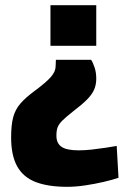

<svg xmlns="http://www.w3.org/2000/svg" viewBox="-20 -523 500 742"><path d="M332 -292Q339 -282 345.5 -262.5Q352 -243 352 -219Q352 -195 343.5 -176Q335 -157 315.5 -137.5Q296 -118 263 -93Q235 -71 221 -57Q207 -43 202.5 -30.5Q198 -18 198 1Q198 31 218 44.5Q238 58 284 58Q308 58 335 55Q362 52 388 48Q414 44 431 41L438 164Q415 172 380.5 180Q346 188 309 193.5Q272 199 240 199Q166 199 118 180.5Q70 162 46.5 120Q23 78 23 8Q23 -40 31 -70Q39 -100 59 -123Q79 -146 113 -171Q159 -205 177 -226Q195 -247 195 -267L196 -292ZM352 -503V-346H175V-503Z"/></svg>

Font: Cairo Play Black
Style: Regular
Weight: 900
Version: Version 3.119